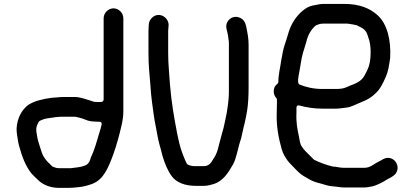

<svg xmlns="http://www.w3.org/2000/svg" viewBox="-20 -758 2060 955"><path d="M465 -152.5H473C489.3 -152.5 485.6 -138.7 485.1 -137L481.1 -121C481.1 -120.8 481 -120.6 481 -120.4L475 -100.4C461.9 -57.9 451.4 -14.3 431.5 25.9C430.2 29.7 426.3 57.6 402 65.7C383.4 73.2 357.1 75.8 333.4 78.4C333.1 78.5 332.4 78.5 332 78.5H274C260.4 78.5 255.6 76 244.7 71.7C240.9 70.6 240.9 70.6 239.2 68.8L226.4 56.1C210.8 42.1 196 24.3 188.1 1L179.1 -26.2C176.3 -35.3 173.1 -45.7 169 -59.6C163.8 -79.2 163.9 -90.1 160.8 -104.3C160.6 -105 160.5 -106.1 160.5 -107V-116C160.5 -132.5 169.5 -144 171.1 -149C172 -151.6 175.1 -155.5 178.4 -157.2C192.6 -164.3 205.1 -168.2 223.3 -170.4C243.8 -173.8 267.4 -177.5 291 -177.5H352C355.2 -177.5 356.8 -176.8 358.5 -176.1C380.3 -172.7 398.6 -165.6 418 -157.9C427.6 -155.3 439 -153.5 448 -153.5C453.9 -153.5 459.8 -152.5 465 -152.5ZM544.5 -716.5C518.2 -716.5 495.5 -693.4 495.5 -667V-263C495.5 -257.6 490.6 -250.5 483 -250.5H465C460.5 -250.5 456.5 -250.8 451.1 -251.5H450C448.9 -251.5 447.3 -251.7 446 -252.1L431.3 -257.1C406.2 -264.3 379.3 -275.5 352 -275.5H292C282.3 -275.5 272.7 -274.3 263 -273.5L237.3 -271.6C190.3 -265.2 150.6 -255.8 120.2 -235.8C89.3 -212.3 65.6 -172.9 62.5 -118.7C62.5 -109.4 63.2 -99.1 64.4 -90.9C68 -69.2 68.8 -54.7 75 -32.3C89.9 22.2 107.2 67.9 136.5 104.9C148.3 117.7 162.9 131.7 177.2 144.5C199.8 162.9 232.7 176.5 274 176.5L318 176.5C335.8 176.5 345.8 175.3 365 173.5C391.4 171.7 417.5 164.8 439.5 156.3C496 134.8 519.5 74.1 543.2 10.8L556.1 -27.7C562.6 -50.7 569.9 -72.3 574.8 -93.8C583.6 -131.8 593.5 -160.8 593.5 -206V-667C593.5 -693.4 570.8 -716.5 544.5 -716.5Z M738.6 -672C727.8 -662.9 722 -652 720.4 -638.7L719.5 -628C718.8 -619.1 718.5 -611.2 718.5 -605V-496C718.5 -430.1 722.9 -397.5 728.5 -328.9C731.6 -277.2 739.3 -224.1 745.4 -181.7C749.3 -152.6 759.4 -109 764.3 -78.1C769.9 -47 775.7 -32.4 782.1 -7L788.1 16.7C799.8 56.7 815.1 93.4 835.9 120.4C858.8 150 899.6 166.5 955 166.5H993C1011.6 166.5 1028.7 161.7 1044.2 157.1C1089.5 142 1115 102.5 1140.1 57.9C1156.7 27.8 1164 -26.8 1179.1 -68.9C1183.8 -85.2 1190.4 -123.6 1197 -145.4C1201.6 -164.1 1204.4 -182.9 1208.7 -204.3C1214.6 -239.6 1216.5 -282.3 1216.5 -323L1216.5 -536C1216.5 -551 1215.2 -562.7 1213.6 -577.2L1210.7 -593.8C1203.9 -631.9 1201 -655.5 1177.2 -667.9C1149 -682.6 1121.9 -670.1 1110.4 -647.8C1098.3 -624.4 1111.2 -605.2 1114.4 -579.6L1116.4 -563.6C1117.1 -557.7 1118.5 -552.4 1118.5 -547V-302C1118.5 -276.2 1115.6 -245.7 1111.3 -220L1107.4 -194.1C1107.3 -193.8 1107.2 -193.3 1107.1 -193C1101.1 -168.7 1095 -127.4 1085.9 -100.2C1079.2 -78.7 1070.4 -40.5 1063 -13.5C1055.7 10 1050.3 19.1 1038.7 36.5C1031.5 49.7 1019.7 68.5 993 68.5H947C936.6 68.5 913 63.9 908.8 55.6C902.3 42.6 896.3 27.9 890.4 12.6C875.6 -24.3 869.5 -54.4 860.7 -96.5C845.5 -175.8 833.3 -245.1 825.5 -336.1C821.6 -401.7 816.5 -433.7 816.5 -496V-605C816.5 -609 816.9 -614.2 817.6 -619.3L818.5 -630.1C821.7 -669.4 773.8 -701.8 738.6 -672Z M1637 70.5C1636.2 70.5 1634.9 70.4 1634 70.1C1601.3 62 1569.9 50.4 1543.4 37.2C1542.4 36.7 1541.1 35.8 1540.2 34.8L1499.2 -6.2C1490.7 -14.6 1486.7 -21.5 1480.8 -29.7C1471.9 -42.2 1470.1 -62 1466.8 -79.5C1458.6 -116.9 1452.3 -150.1 1454.5 -197.3V-221C1454.5 -238.1 1469.2 -233.4 1470.4 -233C1503.3 -223.6 1543.7 -217.5 1584 -217.5H1650C1668.4 -217.5 1684.1 -221 1699.9 -222.4C1727 -224.9 1750.5 -239.3 1776.5 -249.7C1806.8 -261 1828.8 -274.4 1849.3 -295C1871.8 -316 1884.4 -343.1 1898.6 -375.1C1910.8 -402 1915 -430.6 1920.6 -469.3C1926.1 -561.9 1904.2 -640.7 1858.5 -681.8C1821.3 -716.7 1767.3 -738.5 1694 -738.5H1587C1575.7 -738.5 1564.6 -736.2 1552.5 -733.7L1532.6 -729.8C1520.3 -727 1506.8 -720.6 1493.4 -710.9C1463.2 -688.3 1438.3 -655.7 1422.6 -617.3C1414.1 -596.2 1406.1 -562.6 1396.8 -537.8C1389 -514.3 1383.4 -485.1 1378.4 -455.2C1373.6 -419 1364.5 -387.6 1364.5 -351C1364.5 -347.9 1362.8 -343.6 1359.7 -341.2C1347.1 -331.3 1341.5 -319.8 1341.5 -304C1341.5 -290.9 1345.6 -280.2 1354.3 -270.3C1356.3 -268.1 1357.5 -265.1 1357.5 -262V-248.8C1356.8 -230.2 1356.5 -214.6 1356.5 -198.7C1353.6 -130 1366 -70.6 1381 -16.4C1388.2 8.3 1398.4 23.4 1411.2 41.7C1419.8 53.5 1433 64.8 1446.1 79.4L1462.8 96.2C1482.8 116.1 1496.5 120.1 1524.3 137.2C1537.8 144.4 1556 150.5 1574.9 154.8C1597.1 160.4 1611.3 167.2 1632.8 168.5C1654 169.8 1670.9 174.5 1691 174.5H1794C1805.2 174.5 1819.6 170.8 1833.6 168.7C1854.3 163.4 1885 148 1901.4 137C1904.8 134.7 1906.6 133.3 1911.1 131.5C1933.1 120.4 1949.4 110.8 1955.5 90.4C1967.1 51.9 1928.1 11.2 1885.4 33.7C1873.1 41.8 1858.7 47.6 1847.6 54.6C1837 61 1817.9 76.5 1794 76.5H1688C1668.9 76.5 1651.2 70.5 1637 70.5ZM1587 -640.5H1707C1713.9 -640.5 1721.8 -638.2 1725 -638C1736.6 -637 1746.2 -633.3 1753.6 -632.4C1755.8 -632.1 1758.3 -631.1 1760.4 -629.3L1776.6 -621.2C1782.4 -618.3 1787.8 -614 1793.1 -609.5C1794.6 -608.2 1796.7 -604.9 1797.8 -603.8C1805.7 -596 1810.2 -575.4 1812.6 -569.8C1820.8 -549.1 1823.5 -523.2 1823.5 -498C1823.5 -482.7 1822.6 -465.5 1820.3 -453.5L1818.3 -443.5C1815.3 -428.7 1809.8 -413.9 1802 -399.5C1796.2 -389 1791.5 -375.9 1779.8 -364.2C1757.5 -341.8 1726.6 -335.8 1704.6 -324.8C1688.8 -316.9 1669.2 -315.5 1650 -315.5H1581C1539.7 -315.5 1499.4 -324.9 1470.1 -337.5C1456 -343.6 1465.6 -380.7 1467.7 -394L1475.6 -439.9C1481.6 -483.4 1491.5 -510 1502.9 -547.2C1510.8 -582.1 1526.5 -611.2 1551 -631.6C1561.1 -635.4 1570.6 -640.5 1587 -640.5Z"/></svg>

Font: Smoothie
Style: Light
Weight: 400
Foundry: Cannot Into Space Fonts
Version: Version 0.8